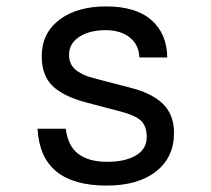

<svg xmlns="http://www.w3.org/2000/svg" viewBox="-20 -560 658 598"><path d="M501 -381H414Q413 -420 384.5 -443Q356 -466 309 -466Q258 -466 226.5 -445Q195 -424 195 -389Q195 -361 214 -344Q233 -327 270 -317L389 -286Q455 -269 488.5 -235.5Q522 -202 522 -146Q522 -70 466 -26Q410 18 312 18Q106 18 97 -159H185Q191 -106 223.5 -81Q256 -56 314 -56Q370 -56 403.5 -76Q437 -96 437 -133Q437 -167 419 -184Q401 -201 358 -212L248 -241Q177 -260 143.5 -292.5Q110 -325 110 -385Q110 -456 164.5 -498Q219 -540 311 -540Q403 -540 451.5 -497.5Q500 -455 501 -381Z"/></svg>

Font: Fragment Mono SC
Style: Regular
Weight: 400
Monospace: yes
Designer: Wei Huang based on Nimbus Sans by URW Studio, based on Helvetica by Max Miedinger.
Foundry: Wei Huang
Version: Version 1.012; ttfautohint (v1.8.4.7-5d5b)